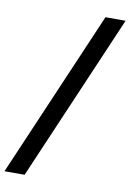

<svg xmlns="http://www.w3.org/2000/svg" viewBox="-99 -840 663 977"><g transform="rotate(10 232.0 -351.5)"><path d="M365 -782H469L99 79H-5Z"/></g></svg>

Font: KoHo
Style: Bold
Weight: 700
Designer: Cadson Demak & Katatrad Team
Foundry: Cadson Demak Co.,Ltd.
Version: Version 1.000; ttfautohint (v1.6)